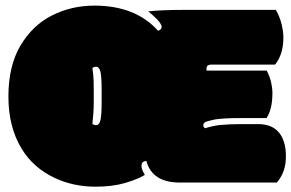

<svg xmlns="http://www.w3.org/2000/svg" viewBox="-20 -666 1064 701"><path d="M351.1 -336.9Q351.1 -385.7 346.7 -404.1Q342.3 -422.4 330.6 -422.4Q323.2 -422.4 317.4 -417.5Q318.4 -408.7 320.3 -394Q322.3 -379.4 322.3 -331.5V-299.8Q322.3 -266.6 320.8 -251.5Q319.3 -236.3 318.4 -225.6Q317.9 -219.7 317.4 -213.9Q323.2 -209 330.6 -209Q342.3 -209 346.7 -227.3Q351.1 -245.6 351.1 -294.4ZM324.7 -645.5Q474.6 -645.5 557.1 -553.7Q570.3 -558.1 570.3 -567.6Q570.3 -577.1 554.7 -594.2Q538.6 -610.8 521 -624.5Q572.3 -629.9 648.9 -629.9H986.8Q1001 -606.4 1007.8 -578.9Q1014.6 -551.3 1014.6 -529.3Q1014.6 -467.3 984.4 -430.2H752Q733.9 -430.2 733.9 -416V-412.1Q733.9 -409.2 734.9 -408.2H953.6Q962.4 -393.1 968.8 -370.1Q974.6 -345.2 974.6 -325.7Q974.6 -267.6 953.1 -234.9H861.8Q787.6 -234.9 761.5 -229.2Q735.4 -223.6 728.5 -219.7Q722.2 -215.3 722.2 -208.5Q722.2 -201.7 729 -197.8Q754.4 -206.1 782.2 -209.5Q818.8 -212.9 861.8 -212.9Q861.8 -212.9 922.4 -212.9Q972.7 -212.9 998.3 -182.4Q1023.9 -151.9 1023.9 -94.7Q1023.9 -37.6 990.7 0.5H636.7Q535.6 0.5 514.2 -78.6Q509.3 -78.6 502.9 -75Q496.6 -71.3 496.6 -59.6Q496.6 -47.9 508.8 -27.3Q481.9 -11.2 436.3 2.2Q390.6 15.6 328.6 15.6Q246.6 15.6 178.2 -17.1Q101.1 -53.7 59.1 -123Q10.7 -202.1 10.7 -313.5Q10.7 -424.8 54.4 -499Q98.1 -573.2 169.4 -609.4Q240.7 -645.5 324.7 -645.5Z"/></svg>

Font: Modak
Style: Regular
Weight: 400
Version: Version 1.036;PS Version 1.000;hotconv 1.0.79;makeotf.lib2.5